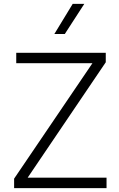

<svg xmlns="http://www.w3.org/2000/svg" viewBox="-20 -973 618 993"><path d="M53 0V-49L458 -646H64V-700H527V-651L123 -54H531V0ZM261 -797 356 -953H416L315 -797Z"/></svg>

Font: Geologica Roman Thin
Style: Regular
Weight: 250
Designer: Sindre Bremnes, Frode Helland
Foundry: Monokrom Skriftforlag AS
Version: Version 1.010;gftools[0.9.28]